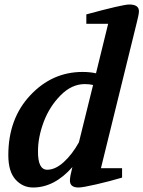

<svg xmlns="http://www.w3.org/2000/svg" viewBox="-20 -827 638 854"><path d="M17 -137Q17 -299 114.5 -403Q212 -507 347 -507Q380 -507 407 -501L461 -721H364V-763Q526 -807 555 -807Q598 -807 598 -777Q598 -763 587 -721L429 -79H523V-37Q469 -21 408.5 -7Q348 7 329 7Q291 7 291 -24Q291 -42 302 -84Q222 7 127 7Q81 7 49 -28.5Q17 -64 17 -137ZM149 -155Q148 -72 190 -72Q226 -72 263.5 -106Q301 -140 331 -194L394 -449Q378 -453 357 -453Q299 -453 249.5 -403Q200 -353 174.5 -285Q149 -217 149 -155Z"/></svg>

Font: Volkhov
Style: Bold Italic
Weight: 700
Designer: Cyreal (www.cyreal.org)
Foundry: Cyreal (www.cyreal.org)
Version: Version 1.001